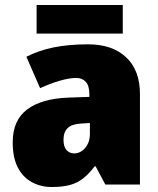

<svg xmlns="http://www.w3.org/2000/svg" viewBox="-20 -741 636 771"><path d="M334 -563Q431 -563 486.5 -511Q542 -459 542 -363V0H403L364 -73H360Q338 -44 315 -25.5Q292 -7 262 1.5Q232 10 188 10Q144 10 108 -9.5Q72 -29 51.5 -68.5Q31 -108 31 -169Q31 -258 89 -301.5Q147 -345 254 -349L339 -352V-360Q339 -397 324.5 -412.5Q310 -428 286 -428Q258 -428 219 -416.5Q180 -405 141 -387L86 -513Q134 -538 194.5 -550.5Q255 -563 334 -563ZM307 -245Q268 -243 251.5 -226.5Q235 -210 235 -180Q235 -152 247 -138.5Q259 -125 278 -125Q303 -125 322 -147Q341 -169 341 -204V-247ZM473 -721V-606H127V-721Z"/></svg>

Font: Noto Sans Display Black
Style: Regular
Weight: 900
Designer: Monotype Design Team
Foundry: Monotype Imaging Inc.
Version: Version 2.003